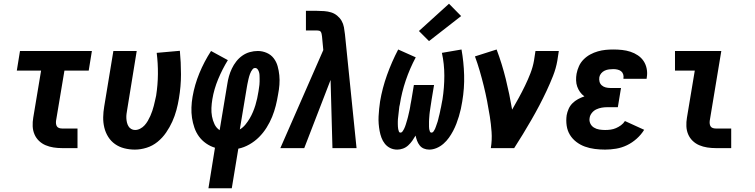

<svg xmlns="http://www.w3.org/2000/svg" viewBox="-20 -793 4040 1028"><path d="M312 0Q289 0 266.5 -3.5Q244 -7 224 -15.5Q204 -24 188.5 -39Q173 -54 164.5 -74Q156 -94 155 -117Q154 -140 158 -163L200 -415H70L87 -520H472L455 -415H325L280 -146Q279 -138 280 -130Q281 -122 285 -116Q289 -110 296.5 -107.5Q304 -105 312 -105H395V0Z M702 8Q673 8 645.5 1Q618 -6 596 -21.5Q574 -37 559.5 -60Q545 -83 538.5 -110Q532 -137 532.5 -165.5Q533 -194 538 -223L587 -520H712L661 -206Q659 -195 657.5 -183.5Q656 -172 656.5 -160.5Q657 -149 659.5 -138Q662 -127 667.5 -117.5Q673 -108 682.5 -102.5Q692 -97 703 -97Q717 -97 730.5 -104Q744 -111 754 -122Q764 -133 771.5 -146Q779 -159 785 -172.5Q791 -186 795.5 -199.5Q800 -213 803.5 -226.5Q807 -240 810 -254Q813 -268 816 -281Q825 -339 825.5 -396.5Q826 -454 819 -510L943 -521Q949 -459 949 -395Q949 -331 938 -266Q933 -235 924.5 -203.5Q916 -172 902.5 -142Q889 -112 869.5 -83.5Q850 -55 823.5 -33.5Q797 -12 765 -2Q733 8 702 8Z M1096 215 1131 -2Q1105 -10 1083 -25.5Q1061 -41 1045.5 -62Q1030 -83 1021 -109Q1012 -135 1008 -162Q1004 -189 1005 -217.5Q1006 -246 1011 -275Q1022 -339 1047.5 -401Q1073 -463 1110 -520L1200 -471Q1170 -422 1148 -369Q1126 -316 1117 -262Q1113 -238 1112 -215Q1111 -192 1115 -170Q1119 -148 1128.5 -128Q1138 -108 1156 -96L1197 -343Q1200 -364 1206 -385Q1212 -406 1221.5 -426Q1231 -446 1245 -464Q1259 -482 1277.5 -495Q1296 -508 1317.5 -514Q1339 -520 1360 -520Q1385 -520 1408 -510Q1431 -500 1445.5 -481Q1460 -462 1466.5 -438.5Q1473 -415 1475.5 -390Q1478 -365 1476 -339Q1474 -313 1469 -288Q1464 -257 1456.5 -227Q1449 -197 1437 -167.5Q1425 -138 1407.5 -110Q1390 -82 1367 -59Q1344 -36 1315 -19.5Q1286 -3 1256 3L1221 215ZM1264 -100Q1281 -110 1294 -126Q1307 -142 1317 -159Q1327 -176 1334.5 -194Q1342 -212 1347.5 -230Q1353 -248 1357 -266.5Q1361 -285 1364 -304Q1365 -312 1366.5 -321Q1368 -330 1369 -339Q1370 -348 1370 -356.5Q1370 -365 1370 -374Q1370 -383 1369.5 -391.5Q1369 -400 1366.5 -408Q1364 -416 1359 -422.5Q1354 -429 1345 -429Q1338 -429 1333 -423Q1328 -417 1324.5 -410.5Q1321 -404 1318.5 -397Q1316 -390 1314 -383.5Q1312 -377 1310.5 -370Q1309 -363 1307.5 -356Q1306 -349 1304.5 -342Q1303 -335 1302 -328Z M1481 0 1711 -525 1704 -599Q1703 -605 1702 -611Q1701 -617 1698 -622Q1695 -627 1689 -628.5Q1683 -630 1677 -630H1618V-735H1677Q1696 -735 1716 -733.5Q1736 -732 1753.5 -726.5Q1771 -721 1785.5 -709Q1800 -697 1809 -681.5Q1818 -666 1821.5 -647Q1825 -628 1827 -609L1889 0H1760L1750 -365L1609 0Z M2278 8Q2263 8 2249.5 2.5Q2236 -3 2227 -14.5Q2218 -26 2213 -39.5Q2208 -53 2205 -67Q2197 -53 2187.5 -39.5Q2178 -26 2165.5 -14.5Q2153 -3 2137.5 2.5Q2122 8 2107 8Q2086 8 2069 -0.5Q2052 -9 2040.5 -23.5Q2029 -38 2022.5 -55.5Q2016 -73 2012.5 -92Q2009 -111 2007.5 -130.5Q2006 -150 2007 -170Q2008 -190 2010 -210Q2012 -230 2015 -250Q2027 -321 2052 -391Q2077 -461 2112 -528L2206 -486Q2174 -426 2152.5 -362.5Q2131 -299 2121 -235Q2119 -228 2118 -221.5Q2117 -215 2116.5 -208Q2116 -201 2115 -194.5Q2114 -188 2113.5 -181.5Q2113 -175 2112 -168Q2111 -161 2110.5 -154.5Q2110 -148 2110 -141.5Q2110 -135 2110 -128.5Q2110 -122 2110.5 -115Q2111 -108 2112 -102Q2113 -96 2115.5 -89.5Q2118 -83 2124 -83Q2131 -83 2135.5 -89.5Q2140 -96 2143 -102Q2146 -108 2148.5 -114.5Q2151 -121 2153 -127.5Q2155 -134 2157 -141Q2159 -148 2161 -154.5Q2163 -161 2164.5 -167.5Q2166 -174 2167.5 -180.5Q2169 -187 2170.5 -193.5Q2172 -200 2173.5 -207Q2175 -214 2176 -220.5Q2177 -227 2178 -233.5Q2179 -240 2180.5 -246.5Q2182 -253 2183 -260L2196 -338H2304L2291 -260Q2290 -253 2289 -246.5Q2288 -240 2287 -233.5Q2286 -227 2285 -220.5Q2284 -214 2283 -207Q2282 -200 2281 -193.5Q2280 -187 2279.5 -180.5Q2279 -174 2278.5 -167.5Q2278 -161 2277.5 -154.5Q2277 -148 2277 -141.5Q2277 -135 2277 -128Q2277 -121 2277 -114.5Q2277 -108 2278 -102Q2279 -96 2281.5 -89.5Q2284 -83 2290 -83Q2297 -83 2301.5 -89.5Q2306 -96 2309 -102.5Q2312 -109 2314 -115.5Q2316 -122 2318.5 -128.5Q2321 -135 2323 -141.5Q2325 -148 2326.5 -154.5Q2328 -161 2329.5 -167.5Q2331 -174 2333 -181Q2335 -188 2336 -194.5Q2337 -201 2338.5 -207.5Q2340 -214 2341.5 -220.5Q2343 -227 2344 -234Q2345 -241 2346.5 -247.5Q2348 -254 2349 -260Q2359 -324 2359 -387.5Q2359 -451 2346 -510L2451 -528Q2463 -461 2465 -391Q2467 -321 2455 -250Q2452 -230 2447.5 -210Q2443 -190 2437 -170Q2431 -150 2423.5 -130.5Q2416 -111 2406 -92Q2396 -73 2383.5 -55.5Q2371 -38 2354.5 -23.5Q2338 -9 2318 -0.5Q2298 8 2278 8ZM2277 -573 2223 -627 2384 -773 2449 -707Z M2608 0Q2615 -44 2612 -86.5Q2609 -129 2602.5 -170Q2596 -211 2588 -252Q2580 -293 2570 -333.5Q2560 -374 2548.5 -413.5Q2537 -453 2523 -491L2639 -528Q2668 -451 2688 -370Q2708 -289 2722 -206Q2740 -237 2757.5 -269Q2775 -301 2791 -334Q2807 -367 2820 -400.5Q2833 -434 2839 -468L2847 -520H2972L2964 -468Q2957 -427 2941 -386.5Q2925 -346 2906.5 -306.5Q2888 -267 2867.5 -228Q2847 -189 2825 -151Q2803 -113 2780 -75Q2757 -37 2733 0Z M3220 8Q3192 8 3164.5 4.5Q3137 1 3112 -8Q3087 -17 3066 -33Q3045 -49 3031.5 -71Q3018 -93 3014 -120.5Q3010 -148 3014 -176Q3017 -193 3024.5 -210Q3032 -227 3045 -240Q3058 -253 3074.5 -262Q3091 -271 3109 -277Q3095 -287 3085.5 -300.5Q3076 -314 3070.5 -329.5Q3065 -345 3064.5 -363Q3064 -381 3067 -398Q3071 -419 3080 -439Q3089 -459 3105 -475Q3121 -491 3140.5 -501.5Q3160 -512 3181 -518Q3202 -524 3222.5 -526Q3243 -528 3264 -528Q3288 -528 3311 -525.5Q3334 -523 3355.5 -516Q3377 -509 3395.5 -496.5Q3414 -484 3426 -466Q3438 -448 3442.5 -425Q3447 -402 3443 -379Q3443 -377 3442.5 -375Q3442 -373 3442 -371H3318Q3318 -372 3318 -372.5Q3318 -373 3318 -374Q3320 -385 3316.5 -395.5Q3313 -406 3305 -412Q3297 -418 3286 -420.5Q3275 -423 3264 -423Q3253 -423 3241 -421.5Q3229 -420 3218 -415Q3207 -410 3199 -400.5Q3191 -391 3189 -380Q3187 -367 3190 -355.5Q3193 -344 3202 -336Q3211 -328 3223 -325Q3235 -322 3247 -322H3305L3288 -219H3230Q3216 -219 3201.5 -216.5Q3187 -214 3173 -207.5Q3159 -201 3149 -188.5Q3139 -176 3137 -162Q3134 -146 3140.5 -132Q3147 -118 3160 -110Q3173 -102 3188.5 -99.5Q3204 -97 3220 -97Q3235 -97 3249.5 -99Q3264 -101 3278 -107Q3292 -113 3305 -122.5Q3318 -132 3326 -145L3429 -98Q3413 -72 3389 -50.5Q3365 -29 3337 -15.5Q3309 -2 3279 3Q3249 8 3220 8Z M3812 0Q3789 0 3766.5 -3.5Q3744 -7 3724 -15.5Q3704 -24 3688.5 -39Q3673 -54 3664.5 -74Q3656 -94 3655 -117Q3654 -140 3658 -163L3700 -415H3594V-520H3842L3780 -146Q3779 -138 3780 -130Q3781 -122 3785 -116Q3789 -110 3796.5 -107.5Q3804 -105 3812 -105H3895V0Z"/></svg>

Font: Iosevka SS04 Extrabold
Style: Italic
Weight: 800
Italic angle: -9°
Monospace: yes
Designer: Belleve Invis
Foundry: Belleve Invis
Version: Version 19.0.0; ttfautohint (v1.8.4)